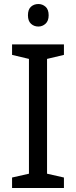

<svg xmlns="http://www.w3.org/2000/svg" viewBox="-20 -935 379 955"><path d="M298 0H40V-52L124 -71V-642L40 -662V-714H298V-662L214 -642V-71L298 -52ZM171 -915Q191 -915 206.5 -901.5Q222 -888 222 -859Q222 -831 206.5 -817Q191 -803 171 -803Q149 -803 134 -817Q119 -831 119 -859Q119 -888 134 -901.5Q149 -915 171 -915Z"/></svg>

Font: Noto Sans Modi
Style: Regular
Weight: 400
Designer: Monotype Design Team
Foundry: Monotype Imaging Inc.
Version: Version 2.003; ttfautohint (v1.8.4.7-5d5b)